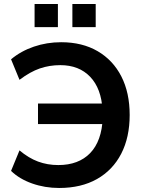

<svg xmlns="http://www.w3.org/2000/svg" viewBox="-20 -925 719 955"><path d="M274 10Q203 10 139.5 -12.5Q76 -35 35 -75L77 -177Q122 -139 169 -121.5Q216 -104 270 -104Q371 -104 428.5 -163.5Q486 -223 491 -338L529 -308H169V-410H527L490 -378Q484 -485 428.5 -543Q373 -601 280 -601Q226 -601 178 -584.5Q130 -568 77 -528L35 -630Q84 -671 148.5 -693Q213 -715 284 -715Q389 -715 465.5 -670.5Q542 -626 583.5 -545Q625 -464 625 -353Q625 -242 583 -160.5Q541 -79 462.5 -34.5Q384 10 274 10ZM340 -790V-905H456V-790ZM152 -790V-905H268V-790Z"/></svg>

Font: NunitoSans3
Style: Bold
Weight: 700
Designer: Vernon Adams
Foundry: Vernon Adams
Version: Version 3.101;gftools[0.9.27]